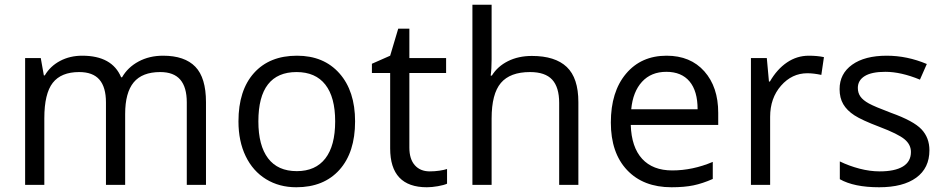

<svg xmlns="http://www.w3.org/2000/svg" viewBox="-20 -780 3987 810"><path d="M768 0V-348Q768 -412 740.5 -444Q713 -476 656 -476Q580 -476 544 -432.5Q508 -389 508 -299V0H427V-348Q427 -412 399.5 -444Q372 -476 314 -476Q238 -476 202.5 -430.5Q167 -385 167 -281V0H86V-535H152L165 -462H169Q192 -501 233.5 -523Q275 -545 327 -545Q453 -545 491 -454H495Q519 -496 564.5 -520.5Q610 -545 668 -545Q759 -545 804 -498.5Q849 -452 849 -349V0Z M1478 -268Q1478 -137 1412 -63.5Q1346 10 1230 10Q1158 10 1102.5 -24Q1047 -58 1016.5 -121Q986 -184 986 -268Q986 -399 1051.5 -472Q1117 -545 1233 -545Q1346 -545 1412 -470.5Q1478 -396 1478 -268ZM1070 -268Q1070 -166 1111 -112Q1152 -58 1232 -58Q1311 -58 1352.5 -111.5Q1394 -165 1394 -268Q1394 -370 1352.5 -423Q1311 -476 1231 -476Q1151 -476 1110.5 -424Q1070 -372 1070 -268Z M1793 -57Q1814 -57 1834 -60Q1854 -63 1866 -67V-5Q1853 1 1827.5 5.5Q1802 10 1781 10Q1626 10 1626 -154V-472H1549V-511L1626 -545L1660 -659H1707V-535H1862V-472H1707V-157Q1707 -109 1730 -83Q1753 -57 1793 -57Z M2339 0V-346Q2339 -412 2309.5 -444Q2280 -476 2216 -476Q2132 -476 2093 -430Q2054 -384 2054 -280V0H1973V-760H2054V-530Q2054 -488 2050 -461H2055Q2079 -500 2123 -522Q2167 -544 2224 -544Q2322 -544 2371 -497.5Q2420 -451 2420 -349V0Z M2813 10Q2694 10 2625.5 -62.5Q2557 -135 2557 -263Q2557 -393 2621 -469Q2685 -545 2792 -545Q2893 -545 2951.5 -479Q3010 -413 3010 -304V-253H2641Q2644 -159 2689 -110Q2734 -61 2816 -61Q2902 -61 2987 -97V-25Q2944 -6 2905.5 2Q2867 10 2813 10ZM2791 -477Q2727 -477 2688.5 -435Q2650 -393 2643 -319H2923Q2923 -396 2889 -436.5Q2855 -477 2791 -477Z M3392 -545Q3428 -545 3456 -539L3445 -464Q3412 -471 3386 -471Q3321 -471 3275 -418.5Q3229 -366 3229 -287V0H3148V-535H3215L3224 -436H3228Q3258 -488 3300 -516.5Q3342 -545 3392 -545Z M3901 -146Q3901 -71 3845.5 -30.5Q3790 10 3689 10Q3583 10 3523 -24V-99Q3562 -80 3606 -68.5Q3650 -57 3691 -57Q3755 -57 3789 -77.5Q3823 -98 3823 -139Q3823 -170 3796 -192.5Q3769 -215 3690 -245Q3616 -273 3584.5 -293.5Q3553 -314 3537.5 -340.5Q3522 -367 3522 -404Q3522 -469 3575 -507Q3628 -545 3721 -545Q3807 -545 3890 -510L3861 -444Q3781 -477 3715 -477Q3657 -477 3628 -459Q3599 -441 3599 -409Q3599 -388 3610 -372.5Q3621 -357 3645.5 -343.5Q3670 -330 3739 -304Q3834 -270 3867.5 -234.5Q3901 -199 3901 -146Z"/></svg>

Font: Stephens Clock
Style: Regular
Weight: 400
Designer: Peter Wiegel (catfonts.de) with slight modifications by DT1.org
Version: Version 0.9.1